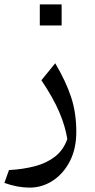

<svg xmlns="http://www.w3.org/2000/svg" viewBox="-20 -584 432 876"><path d="M328.1 17.6Q328.1 94.7 298.6 151.9Q269 209 220.5 240.5Q171.9 272 115.2 272Q59.6 272 0 250.5L21 191.9Q85.4 188.5 139.2 174.3Q192.9 160.2 231.2 130.4Q269.5 100.6 287.1 50.3Q277.8 -8.8 250.2 -73.2Q222.7 -137.7 168.9 -217.8L231.9 -295.4Q280.8 -212.9 304.4 -141.1Q328.1 -69.3 328.1 17.6ZM161.6 -564H261.2V-467.8H161.6Z"/></svg>

Font: Pinar DS3-Regular
Style: Regular
Weight: 400
Designer: Amin Abedi
Version: Version 2.000